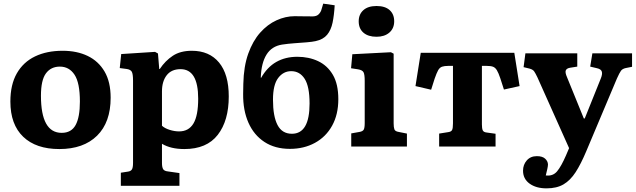

<svg xmlns="http://www.w3.org/2000/svg" viewBox="-20 -805 3496 1055"><path d="M306 14Q178 14 107.5 -53.5Q37 -121 37 -247Q37 -340 72.5 -402Q108 -464 172.5 -495Q237 -526 324 -526Q403 -526 462 -497.5Q521 -469 554.5 -412Q588 -355 588 -268Q588 -133 513.5 -59.5Q439 14 306 14ZM319 -75Q372 -75 395.5 -118Q419 -161 419 -247Q419 -350 389.5 -394.5Q360 -439 309 -439Q260 -439 232.5 -402Q205 -365 205 -279Q205 -75 319 -75Z M644 216V144L683 138Q698 136 704.5 126.5Q711 117 711 90V-362Q711 -399 704 -411Q697 -423 676 -426L638 -431L646 -508L832 -520L848 -511L855 -426H858Q888 -471 929.5 -498.5Q971 -526 1034 -526Q1130 -526 1183.5 -461.5Q1237 -397 1237 -275Q1237 -142 1176.5 -64Q1116 14 993 14Q918 14 870 -15V90Q870 114 876.5 124.5Q883 135 903 137L966 146V216ZM964 -83Q1017 -83 1043 -126.5Q1069 -170 1069 -263Q1069 -425 972 -425Q922 -425 896 -391.5Q870 -358 870 -303V-114Q885 -100 912 -91.5Q939 -83 964 -83Z M1573 13Q1491 13 1433 -25Q1375 -63 1345 -131Q1315 -199 1316 -289L1317 -344Q1319 -440 1344 -510Q1369 -580 1409.5 -625.5Q1450 -671 1499.5 -693.5Q1549 -716 1599 -716Q1616 -716 1636 -715.5Q1656 -715 1691 -715Q1711 -714 1723 -720.5Q1735 -727 1744 -745Q1747 -753 1750 -764.5Q1753 -776 1756 -785L1819 -776Q1816 -722 1807.5 -681Q1799 -640 1777.5 -614Q1756 -588 1714 -579Q1696 -575 1665.5 -572.5Q1635 -570 1599 -567.5Q1563 -565 1530 -560Q1473 -551 1444.5 -505Q1416 -459 1413 -381L1414 -376Q1448 -436 1498 -464.5Q1548 -493 1614 -493Q1677 -493 1728 -469Q1779 -445 1809 -394Q1839 -343 1839 -260Q1839 -176 1805 -114.5Q1771 -53 1710.5 -20Q1650 13 1573 13ZM1584 -70Q1681 -70 1681 -236Q1681 -330 1654 -372Q1627 -414 1580 -414Q1537 -414 1508.5 -376.5Q1480 -339 1480 -257Q1480 -166 1505 -118Q1530 -70 1584 -70Z M2049 -603Q2003 -603 1977 -625.5Q1951 -648 1951 -688Q1951 -726 1976.5 -749Q2002 -772 2049 -772Q2096 -772 2121 -749.5Q2146 -727 2146 -688Q2146 -649 2119.5 -626Q2093 -603 2049 -603ZM1910 0V-72L1955 -80Q1973 -83 1978.5 -92.5Q1984 -102 1984 -129V-361Q1984 -396 1977.5 -408Q1971 -420 1948 -424L1909 -430L1916 -507L2128 -518L2143 -510V-127Q2143 -106 2147 -94.5Q2151 -83 2171 -80L2216 -71V0Z M2393 0V-71L2443 -79Q2459 -81 2464 -90.5Q2469 -100 2469 -127V-443H2444Q2422 -443 2409 -438.5Q2396 -434 2387.5 -419Q2379 -404 2368 -372L2349 -312L2263 -332L2292 -515H2806L2835 -332L2749 -313L2729 -375Q2719 -405 2710 -419.5Q2701 -434 2688.5 -438.5Q2676 -443 2653 -443H2628V-121Q2628 -99 2632.5 -89Q2637 -79 2653 -77L2703 -70V0Z M2983 230Q2926 230 2890 204Q2854 178 2854 133Q2854 100 2874.5 76.5Q2895 53 2930 53Q2960 53 2975 66.5Q2990 80 2991 98Q2991 107 2987.5 123Q2984 139 2979 159Q3018 164 3041 136.5Q3064 109 3090 49L3107 9L2933 -380Q2922 -403 2915 -413Q2908 -423 2890 -428L2857 -436L2867 -512H3152V-439L3114 -433Q3094 -430 3089 -418.5Q3084 -407 3096 -380L3188 -154H3193L3281 -373Q3291 -397 3287 -411Q3283 -425 3261 -430L3223 -439L3235 -512H3453V-438L3418 -431Q3400 -427 3392 -416Q3384 -405 3370 -374L3201 27Q3172 96 3143 141Q3114 186 3076.5 208Q3039 230 2983 230Z"/></svg>

Font: Literata
Style: Bold
Weight: 700
Designer: Latin by Veronika Burian and Jose Scaglione. Greek by Irene Vlachou. Cyrillic by Vera Evstafieva.
Foundry: TypeTogether
Version: Version 3.103; ttfautohint (v1.8.4.7-5d5b);gftools[0.9.29]